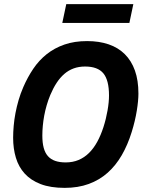

<svg xmlns="http://www.w3.org/2000/svg" viewBox="-20 -887 693 921"><path d="M290 14.2Q222.2 14.2 175 -3.9Q127.9 -22 98.6 -54.2Q69.3 -86.4 56.2 -130.4Q43 -174.3 43 -226.1Q43 -253.4 45.7 -283.4Q48.3 -313.5 54.2 -344.5Q60.1 -375.5 69.3 -407.2Q78.6 -439 91.8 -469.2Q112.3 -516.6 139.6 -557.1Q167 -597.7 204.1 -627.2Q241.2 -656.7 289.1 -673.3Q336.9 -689.9 397.9 -689.9Q455.6 -689.9 501.2 -674.3Q546.9 -658.7 578.6 -627.2Q610.4 -595.7 627.2 -548.6Q644 -501.5 644 -438Q644 -404.8 636.2 -356.2Q628.4 -307.6 611.8 -253.9Q592.8 -192.4 564.2 -142.8Q535.6 -93.3 496.3 -58.3Q457 -23.4 405.8 -4.6Q354.5 14.2 290 14.2ZM183.1 -236.8Q183.1 -202.1 189.7 -177.7Q196.3 -153.3 210 -137.9Q223.6 -122.6 244.9 -115.2Q266.1 -107.9 294.9 -107.9Q329.1 -107.9 356.9 -119.6Q384.8 -131.3 407 -153.3Q429.2 -175.3 446.3 -206.5Q463.4 -237.8 476.1 -276.9Q488.8 -316.4 495.8 -356.7Q502.9 -397 502.9 -429.2Q502.9 -502.4 475.8 -535.2Q448.7 -567.9 388.2 -567.9Q357.9 -567.9 333.3 -558.8Q308.6 -549.8 288.3 -532.2Q268.1 -514.6 251.5 -489.3Q234.9 -463.9 221.2 -431.2Q211.4 -407.7 204.1 -382.6Q196.8 -357.4 192.1 -332.3Q187.5 -307.1 185.3 -283Q183.1 -258.8 183.1 -236.8ZM278.8 -776.9 297.9 -867.2H619.6L600.6 -776.9Z"/></svg>

Font: Clear Sans
Style: Bold Italic
Weight: 700
Italic angle: -12°
Foundry: Intel Corporation
Version: Version 1.00